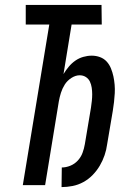

<svg xmlns="http://www.w3.org/2000/svg" viewBox="-20 -755 540 783"><path d="M231 8 232 -72Q249 -72 266.5 -79Q284 -86 297 -100Q310 -114 316.5 -131.5Q323 -149 326 -167L351 -316Q353 -330 354.5 -343.5Q356 -357 356 -370.5Q356 -384 354 -397.5Q352 -411 346.5 -422.5Q341 -434 330 -441Q319 -448 305 -448Q288 -448 271 -437Q254 -426 244 -410Q234 -394 228.5 -376.5Q223 -359 220 -342L164 0H73L181 -655H85V-735H394L395 -655H272L239 -453Q248 -468 260 -482.5Q272 -497 287 -507.5Q302 -518 319.5 -523Q337 -528 354 -528Q372 -528 388 -522Q404 -516 415 -504Q426 -492 432.5 -476Q439 -460 442.5 -443.5Q446 -427 447.5 -409.5Q449 -392 448 -374.5Q447 -357 445 -339Q443 -321 440 -303L417 -167Q414 -144 406.5 -122Q399 -100 387 -79.5Q375 -59 358 -41.5Q341 -24 320 -12.5Q299 -1 276 3.5Q253 8 231 8Z"/></svg>

Font: Iosevka SS18 Medium
Style: Italic
Weight: 500
Italic angle: -9°
Monospace: yes
Designer: Belleve Invis
Foundry: Belleve Invis
Version: Version 25.1.1; ttfautohint (v1.8.4)